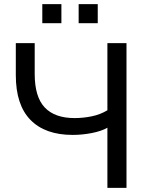

<svg xmlns="http://www.w3.org/2000/svg" viewBox="-20 -915 721 935"><path d="M503 0V-293Q473 -276 426.5 -267Q380 -258 334 -258Q200 -258 128.5 -331Q57 -404 57 -549V-705H149V-555Q149 -443 198 -391.5Q247 -340 343 -340Q385 -340 426.5 -348.5Q468 -357 503 -378V-705H596V0ZM363 -802V-895H456V-802ZM186 -802V-895H279V-802Z"/></svg>

Font: Nunito Sans Medium
Style: Regular
Weight: 500
Designer: Vernon Adams
Foundry: Vernon Adams
Version: Version 3.101; ttfautohint (v1.8.4.7-5d5b);gftools[0.9.27]